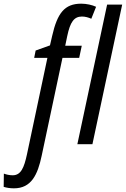

<svg xmlns="http://www.w3.org/2000/svg" viewBox="-135 -785 685 1045"><path d="M286 0H368L530 -760H448ZM-59 240C35 240 70 167 92 62L205 -470H296L310 -536H220L231 -589C247 -665 268 -695 311 -695C329 -695 346 -690 362 -683L388 -748C367 -758 336 -765 307 -765C216 -765 177 -713 149 -590L137 -538L59 -510L51 -470H123L12 54C-4 128 -21 169 -66 169C-84 169 -100 165 -114 160L-115 232C-99 237 -80 240 -59 240Z"/></svg>

Font: Noto Sans Display SemiCondensed
Style: Italic
Weight: 400
Width: 4
Italic angle: -12°
Designer: Monotype Design Team
Foundry: Monotype Imaging Inc.
Version: Version 1.900